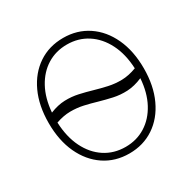

<svg xmlns="http://www.w3.org/2000/svg" viewBox="-164 -901 1076 1076"><g transform="rotate(-30 374.0 -363.5)"><path d="M683.6 -363.6Q683.6 -251.4 644.5 -167.3Q605.5 -83.1 536 -36.6Q466.6 9.9 376.1 9.9Q285.2 9.9 215.7 -36.8Q146.3 -83.5 107.2 -167.4Q68.2 -251.4 68.2 -363.6Q68.2 -476.2 107.2 -560.2Q146.3 -644.2 215.7 -690.7Q285.2 -737.2 376.1 -737.2Q466.6 -737.2 536 -690.7Q605.5 -644.2 644.5 -560.2Q683.6 -476.2 683.6 -363.6ZM638.8 -325.3Q587.4 -303.3 541.4 -301.1Q495.4 -299 452.8 -308.4Q410.2 -317.8 367.9 -329.9Q328.5 -341.6 288 -350.7Q247.5 -359.7 204.2 -359.4Q160.9 -359 112.2 -342Q116.1 -247.5 150.4 -178.1Q184.7 -108.7 242.9 -70.7Q301.1 -32.7 376.1 -32.7Q448.2 -32.7 505.1 -68.4Q562.1 -104 597.3 -169.7Q632.5 -235.4 638.8 -325.3ZM639.6 -388.8Q635.3 -482.6 600.5 -551.1Q565.7 -619.7 507.8 -657.1Q449.9 -694.6 376.1 -694.6Q304.3 -694.6 247.7 -659.6Q191.1 -624.6 155.9 -559.8Q120.7 -495 113.6 -405.9Q163.7 -426.1 208.5 -427.6Q253.2 -429 294.9 -419.7Q336.6 -410.5 377.8 -398.4Q418.3 -386.7 459.7 -377.5Q501.1 -368.3 545.5 -369.1Q589.8 -370 639.6 -388.8Z"/></g></svg>

Font: Inter UI Extra Light
Style: Regular
Weight: 200
Designer: Rasmus Andersson
Foundry: rsms
Version: 3.2;8d6f07862